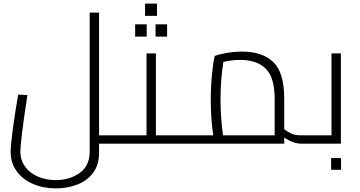

<svg xmlns="http://www.w3.org/2000/svg" viewBox="-20 -796 1994 1064"><path d="M643 0H529V51Q529 119 494.5 163.5Q460 208 405 228Q350 248 289 248Q221 248 163.5 223.5Q106 199 72.5 153Q39 107 39 46Q39 7 52 -88Q65 -183 81 -272L132 -269Q93 -17 93 45Q93 92 119 127.5Q145 163 189.5 182.5Q234 202 288 202Q366 202 421.5 162.5Q477 123 477 44V-726H529V-46H643Z M643 0ZM993 -46V0H643V-46H792V-500H844V-46ZM784 -776H850V-708H784ZM729 -661H793V-593H729ZM842 -661H906V-593H842Z M1668 -46V0H1646Q1627 0 1602.5 -9Q1578 -18 1555 -34V0H993V-46H1162Q1148 -134 1148 -242Q1148 -316 1154.5 -382.5Q1161 -449 1170 -486Q1193 -495 1235.5 -502.5Q1278 -510 1323 -510Q1434 -510 1494.5 -452Q1555 -394 1555 -250V-80Q1574 -65 1595 -55.5Q1616 -46 1646 -46ZM1216 -46H1502V-250Q1502 -367 1452.5 -415.5Q1403 -464 1311 -464Q1264 -464 1218 -453Q1202 -355 1202 -242Q1202 -186 1206.5 -132Q1211 -78 1216 -46Z M1668 0ZM1869 -500V0H1668V-46H1817V-500ZM1815 80H1870V145H1815Z"/></svg>

Font: Cairo Light
Style: Regular
Weight: 300
Designer: Mohamed Gaber, the designers of Titillium
Foundry: Kief Type Foundry
Version: Version 2.009; ttfautohint (v1.5.33-1714) -l 8 -r 50 -G 200 